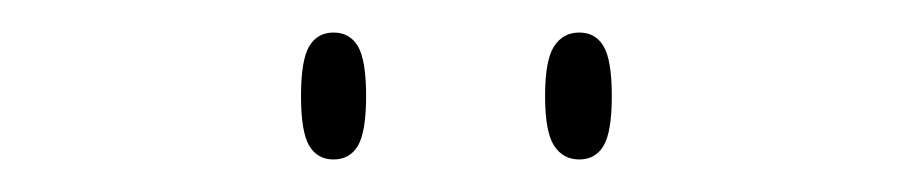

<svg xmlns="http://www.w3.org/2000/svg" viewBox="-20 -757 566 118"><path d="M336 -659Q326 -659 320.5 -667.5Q315 -676 315 -698Q315 -720 320.5 -728.5Q326 -737 336 -737Q346 -737 351 -728.5Q356 -720 356 -698Q356 -676 351 -667.5Q346 -659 336 -659ZM185 -659Q175 -659 170 -667.5Q165 -676 165 -698Q165 -720 170 -728.5Q175 -737 185 -737Q195 -737 200 -728.5Q205 -720 205 -698Q205 -676 200 -667.5Q195 -659 185 -659Z"/></svg>

Font: Noto Serif Display SemiCondensed Thin
Style: Regular
Weight: 100
Width: 4
Designer: Monotype Design Team
Foundry: Monotype Imaging Inc.
Version: Version 2.009